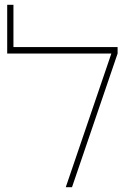

<svg xmlns="http://www.w3.org/2000/svg" viewBox="-20 -780 543 800"><path d="M254 0H280L470 -557V-584H36V-760H10V-557H444Z"/></svg>

Font: Noto Sans Hebrew Condensed Thin
Style: Regular
Weight: 100
Width: 3
Designer: Monotype Design Team
Foundry: Monotype Imaging Inc.
Version: Version 2.004